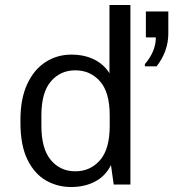

<svg xmlns="http://www.w3.org/2000/svg" viewBox="-20 -740 695 770"><path d="M265 10Q210 10 164 -16.5Q118 -43 90 -100Q62 -157 62 -248V-259Q62 -344 89 -402.5Q116 -461 162.5 -491Q209 -521 266 -521Q318 -521 357.5 -501.5Q397 -482 419 -446V-720H503V0H436L425 -78Q403 -34 361.5 -12Q320 10 265 10ZM282 -53Q342 -53 381 -97.5Q420 -142 420 -235V-277Q420 -370 381 -414Q342 -458 282 -458Q222 -458 184 -413.5Q146 -369 146 -277V-236Q146 -143 184 -98Q222 -53 282 -53ZM561 -474V-483Q582 -507 593.5 -534Q605 -561 605 -590H565V-694H655V-605Q655 -570 643 -536.5Q631 -503 608 -474Z"/></svg>

Font: Chivo Mono Light
Style: Regular
Weight: 300
Monospace: yes
Designer: Hector Gatti
Foundry: Omnibus-Type
Version: Version 1.008